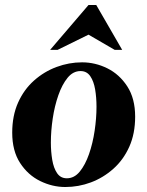

<svg xmlns="http://www.w3.org/2000/svg" viewBox="-20 -740 591 770"><path d="M309 -490Q362 -490 410.5 -466Q459 -442 490.5 -393.5Q522 -345 522 -272Q522 -204 498.5 -151.5Q475 -99 434.5 -63Q394 -27 344.5 -8.5Q295 10 242 10Q190 10 141 -14Q92 -38 60.5 -86.5Q29 -135 29 -208Q29 -276 52.5 -328.5Q76 -381 116.5 -417Q157 -453 207 -471.5Q257 -490 309 -490ZM248 -25Q278 -25 300 -52Q322 -79 337 -122Q352 -165 359.5 -215.5Q367 -266 367 -312Q367 -349 361.5 -381.5Q356 -414 342 -434.5Q328 -455 303 -455Q273 -455 251 -428Q229 -401 214 -358Q199 -315 191.5 -265Q184 -215 184 -168Q184 -132 189.5 -99Q195 -66 209 -45.5Q223 -25 248 -25ZM440 -540 335 -601 211 -540H181L335 -720H366L470 -540Z"/></svg>

Font: Brygada 1918
Style: Italic
Weight: 400
Italic angle: -8°
Designer: Mateusz Machalski | Borys Kosmynka | Przemek Hoffer
Foundry: NIEPODLEGLA 2018
Version: Version 3.006